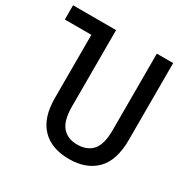

<svg xmlns="http://www.w3.org/2000/svg" viewBox="-162 -866 1017 1028"><g transform="rotate(30 346.5 -352.0)"><path d="M394 10Q285 10 225.5 -52Q166 -114 166 -236V-626H2V-714H268V-242Q268 -156 300.5 -117.5Q333 -79 393 -79Q454 -79 487 -116Q520 -153 520 -241V-714H621V-239Q621 -112 560.5 -51Q500 10 394 10Z"/></g></svg>

Font: Noto Sans Georgian Condensed Medium
Style: Regular
Weight: 500
Width: 3
Designer: Monotype Design Team, Akaki Razmadze
Foundry: Google LLC
Version: Version 2.005; ttfautohint (v1.8.4.7-5d5b)